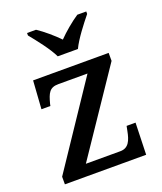

<svg xmlns="http://www.w3.org/2000/svg" viewBox="-141 -857 798 948"><g transform="rotate(-20 258.0 -383.0)"><path d="M218 -606H324C345 -651 395 -715 426 -753V-766H379C344 -743 300 -706 270 -675C240 -706 197 -743 162 -766H115V-753C146 -715 197 -651 218 -606ZM35 0H462L467 -167H420L415 -142C406 -95 392 -60 348 -60H167L460 -494V-536H63L53 -388H100L102 -398C116 -451 127 -476 174 -476H327L35 -40Z"/></g></svg>

Font: Noto Serif Medium
Style: Regular
Weight: 500
Designer: Monotype Design Team
Foundry: Monotype Imaging Inc.
Version: Version 2.013